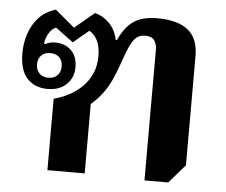

<svg xmlns="http://www.w3.org/2000/svg" viewBox="-45 -610 786 667"><g transform="rotate(5 348.0 -276.5)"><path d="M482 6V-450Q482 -470 472.5 -482.5Q463 -495 441 -495Q422 -495 410 -484.5Q398 -474 388 -452Q378 -430 366 -395Q354 -360 342 -334Q330 -308 314.5 -286.5Q299 -265 273 -242V0H143V-249Q167 -255 192 -267.5Q217 -280 238 -299.5Q259 -319 272 -346.5Q285 -374 285 -410Q285 -444 274 -465Q263 -486 246 -495L192 -450L130 -496Q114 -489 104.5 -472Q95 -455 93 -438L97 -435Q103 -439 111.5 -441.5Q120 -444 132 -444Q166 -444 187.5 -423Q209 -402 209 -365Q209 -328 184.5 -304.5Q160 -281 118 -281Q75 -281 48 -309Q21 -337 21 -398Q21 -432 31.5 -464.5Q42 -497 64.5 -522Q87 -547 124 -558L192 -501L260 -558Q289 -551 311 -528.5Q333 -506 340 -471H344Q361 -508 381.5 -527Q402 -546 426 -552.5Q450 -559 477 -559Q549 -559 585 -530Q621 -501 621 -439V-59L565 6ZM118 -320Q138 -320 149.5 -332Q161 -344 161 -363Q161 -383 149.5 -394.5Q138 -406 118 -406Q98 -406 86.5 -394.5Q75 -383 75 -363Q75 -344 86.5 -332Q98 -320 118 -320Z"/></g></svg>

Font: Noto Serif Thai
Style: Regular
Weight: 400
Designer: Monotype Design Team
Foundry: Monotype Imaging Inc.
Version: Version 2.001